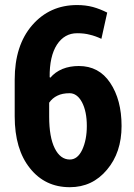

<svg xmlns="http://www.w3.org/2000/svg" viewBox="-20 -742 537 772"><path d="M290 -721.7Q324.2 -721.7 353.5 -713.9Q381.8 -706.1 411.1 -691.4Q403.3 -656.2 387.7 -585.9Q362.3 -597.7 340.8 -602.5Q319.3 -608.4 290 -608.4Q239.3 -608.4 209 -562.5Q178.7 -515.6 179.7 -431.6Q180.7 -430.7 182.6 -429.7Q201.2 -452.1 231.4 -464.8Q260.7 -476.6 296.9 -476.6Q377.9 -476.6 422.9 -409.2Q468.8 -340.8 468.8 -235.4Q468.8 -128.9 410.2 -59.6Q351.6 10.7 260.7 10.7Q161.1 10.7 100.6 -65.4Q39.1 -141.6 39.1 -274.4Q39.1 -293 39.1 -330.1Q39.1 -352.5 39.1 -421.9Q39.1 -559.6 109.4 -640.6Q179.7 -721.7 290 -721.7ZM259.8 -367.2Q230.5 -367.2 210.9 -357.4Q190.4 -347.7 177.7 -329.1Q177.7 -310.5 177.7 -273.4Q177.7 -190.4 200.2 -145.5Q222.7 -100.6 260.7 -100.6Q292 -100.6 310.5 -139.6Q329.1 -179.7 329.1 -235.4Q329.1 -293.9 309.6 -331.1Q290 -367.2 259.8 -367.2Z"/></svg>

Font: Noto Sans Hebrew DECATHLON 
Style: Bold
Weight: 400
Designer: Monotype Design Team
Version: Version 2.000;GOOG;noto-fonts:20170220:a8a215d2e889